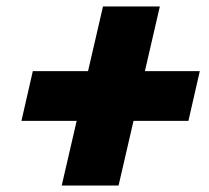

<svg xmlns="http://www.w3.org/2000/svg" viewBox="-20 -626 644 591"><path d="M595 -407 560 -254H391L345 -55H170L216 -254H46L81 -407H251L297 -606H472L426 -407Z"/></svg>

Font: Work Sans Black
Style: Italic
Weight: 900
Italic angle: -13°
Designer: Wei Huang
Foundry: Wei Huang
Version: Version 2.009; ttfautohint (v1.8.3)